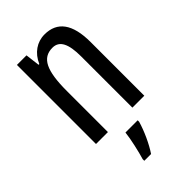

<svg xmlns="http://www.w3.org/2000/svg" viewBox="-233 -624 922 922"><g transform="rotate(-45 228.0 -163.0)"><path d="M262 -547C211 -547 167 -517 144 -464H139L130 -537H65V0H146V-279C146 -417 174 -475 244 -475C292 -475 312 -432 312 -348V0H393V-364C393 -488 348 -547 262 -547ZM287 71V61H204C200 101 183 174 172 210V221H218C245 181 273 120 287 71Z"/></g></svg>

Font: Noto Sans Ethiopic ExtCond
Style: Regular
Weight: 400
Width: 2
Designer: Monotype Design Team
Foundry: Monotype Imaging Inc.
Version: Version 2.102